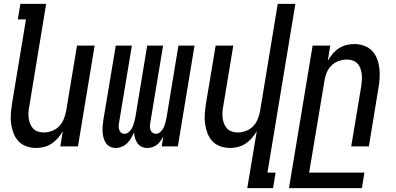

<svg xmlns="http://www.w3.org/2000/svg" viewBox="-20 -755 2040 990"><path d="M167 8Q141 8 116.5 -0.5Q92 -9 75.5 -26.5Q59 -44 50 -67.5Q41 -91 37.5 -116Q34 -141 36 -167.5Q38 -194 42 -221L114 -655H72L85 -735H218L131 -207Q128 -192 127 -176.5Q126 -161 128 -146Q130 -131 135.5 -117Q141 -103 150.5 -92.5Q160 -82 175 -77Q190 -72 205 -72Q226 -72 247 -79.5Q268 -87 284 -103Q300 -119 308.5 -140Q317 -161 321 -182L377 -520H468L382 0H291L304 -79Q294 -61 279.5 -44Q265 -27 247 -15Q229 -3 208 2.5Q187 8 167 8Z M739 8Q723 8 710 1.5Q697 -5 688.5 -17Q680 -29 676 -43.5Q672 -58 671 -73Q665 -58 656.5 -43.5Q648 -29 636 -17Q624 -5 608 1.5Q592 8 577 8Q561 8 548 1.5Q535 -5 526.5 -17Q518 -29 514 -44Q510 -59 509 -74Q508 -89 509.5 -105Q511 -121 513 -137L577 -520H660L594 -123Q592 -113 592 -103.5Q592 -94 595 -85Q598 -76 605 -70.5Q612 -65 622 -65Q635 -65 646 -75.5Q657 -86 662.5 -98.5Q668 -111 671.5 -124Q675 -137 678 -150L739 -520H821L755 -123Q753 -113 753 -103.5Q753 -94 756 -85Q759 -76 766.5 -70.5Q774 -65 784 -65Q797 -65 808 -75.5Q819 -86 824.5 -98.5Q830 -111 833 -124Q836 -137 839 -150L900 -520H983L897 0H814L822 -51Q816 -40 808 -28.5Q800 -17 789 -8.5Q778 0 764.5 4Q751 8 739 8Z M1255 215 1304 -79Q1294 -61 1279.5 -44Q1265 -27 1247 -15Q1229 -3 1208 2.5Q1187 8 1167 8Q1141 8 1116.5 -0.5Q1092 -9 1075.5 -26.5Q1059 -44 1050 -67.5Q1041 -91 1037.5 -116Q1034 -141 1036 -167.5Q1038 -194 1042 -221L1092 -520H1183L1131 -207Q1128 -192 1127 -176.5Q1126 -161 1128 -146Q1130 -131 1135.5 -117Q1141 -103 1150.5 -92.5Q1160 -82 1175 -77Q1190 -72 1205 -72Q1226 -72 1247 -79.5Q1268 -87 1284 -103Q1300 -119 1308.5 -140Q1317 -161 1321 -182L1412 -735H1503L1359 135H1401L1388 215Z M1470 215 1592 -520H1683L1670 -441Q1680 -459 1694 -476Q1708 -493 1726 -505Q1744 -517 1765 -522.5Q1786 -528 1806 -528Q1832 -528 1856.5 -519.5Q1881 -511 1898 -493.5Q1915 -476 1924 -452.5Q1933 -429 1936 -404Q1939 -379 1937.5 -352.5Q1936 -326 1931 -299L1882 0H1791L1843 -313Q1845 -328 1846 -343.5Q1847 -359 1845 -374Q1843 -389 1838 -403Q1833 -417 1823 -427.5Q1813 -438 1798.5 -443Q1784 -448 1769 -448Q1748 -448 1726.5 -440.5Q1705 -433 1689 -417Q1673 -401 1664.5 -380Q1656 -359 1653 -338L1574 135H1859L1846 215Z"/></svg>

Font: Iosevka Term Curly Md Obl
Style: Regular
Weight: 500
Italic angle: -9°
Designer: Belleve Invis
Foundry: Belleve Invis
Version: Version 32.3.0